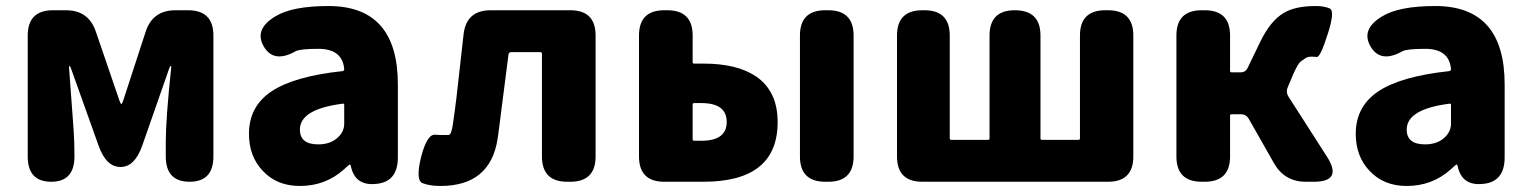

<svg xmlns="http://www.w3.org/2000/svg" viewBox="-20 -603 5077 637"><path d="M150 0Q72 0 72 -84V-485Q72 -569 156 -569H199Q274 -569 298 -498L376 -270Q380 -258 382.5 -258Q385 -258 389 -270L463 -497Q486 -569 562 -569H604Q688 -569 688 -485V-84Q688 0 609 0Q530 0 530 -84V-132Q530 -208 548 -379Q549 -384 546.5 -384Q544 -384 540 -372L452 -120Q427 -49 380 -49Q332 -49 307 -120L217 -372Q213 -384 211 -384Q209 -384 209 -379L224 -176Q227 -132 227 -88V-84Q227 0 150 0Z M975 14Q898 14 851 -37Q806 -85 806 -159Q806 -250 881 -300Q956 -350 1116 -367Q1122 -368 1122 -374Q1116 -441 1036 -441Q976 -441 961 -433Q888 -392 855 -449Q822 -506 894 -549Q950 -583 1070 -583Q1300 -583 1300 -323V-81Q1300 0 1229 7Q1158 15 1144 -52Q1143 -57 1140.5 -57Q1138 -57 1120 -40Q1059 14 975 14ZM1036 -124Q1080 -124 1105 -151Q1122 -169 1122 -193V-255Q1122 -260 1117 -259Q975 -241 975 -173Q975 -124 1036 -124Z M1441 14Q1407 14 1382.5 5Q1358 -4 1377 -82Q1397 -159 1424 -156Q1429 -155 1468 -155Q1478 -155 1483 -194Q1489 -235 1494 -276L1518 -489Q1527 -569 1608 -569H1872Q1956 -569 1956 -485V-84Q1956 0 1872 0H1862Q1778 0 1778 -84V-425Q1778 -430 1773 -430H1676Q1668 -430 1667 -422L1642 -227Q1637 -185 1631 -143Q1607 14 1441 14Z M2184 0Q2100 0 2100 -84V-485Q2100 -569 2184 -569H2194Q2278 -569 2278 -485V-397Q2278 -392 2283 -392H2314Q2426 -392 2489 -349Q2560 -300 2560 -198Q2560 0 2314 0ZM2718 0Q2634 0 2634 -84V-485Q2634 -569 2718 -569H2728Q2812 -569 2812 -485V-84Q2812 0 2728 0ZM2278 -141Q2278 -136 2283 -136H2307Q2391 -136 2391 -198.5Q2391 -261 2307 -261H2283Q2278 -261 2278 -256Z M3040 0Q2956 0 2956 -84V-485Q2956 -569 3040 -569H3047Q3131 -569 3131 -485V-144Q3131 -139 3136 -139H3258Q3263 -139 3263 -144V-485Q3263 -569 3347 -569Q3432 -569 3432 -485V-144Q3432 -139 3437 -139H3558Q3563 -139 3563 -144V-485Q3563 -569 3647 -569H3656Q3740 -569 3740 -485V-84Q3740 0 3656 0Z M3967 0Q3883 0 3883 -84V-485Q3883 -569 3967 -569H3977Q4061 -569 4061 -485V-368Q4061 -363 4066 -363H4096Q4112 -363 4119 -377L4161 -464Q4195 -534 4239 -560Q4277 -583 4345 -583Q4373 -583 4391.5 -575Q4410 -567 4385 -490Q4360 -411 4348 -414Q4343 -415 4331 -415Q4319 -415 4312 -410.5Q4305 -406 4296 -399.5Q4287 -393 4272 -360L4253 -315Q4245 -298 4255 -282L4382 -84Q4436 0 4339 0H4312Q4242 0 4207 -61L4123 -209Q4114 -224 4097 -224H4066Q4061 -224 4061 -219V-84Q4061 0 3977 0Z M4647 14Q4570 14 4523 -37Q4478 -85 4478 -159Q4478 -250 4553 -300Q4628 -350 4788 -367Q4794 -368 4794 -374Q4788 -441 4708 -441Q4648 -441 4633 -433Q4560 -392 4527 -449Q4494 -506 4566 -549Q4622 -583 4742 -583Q4972 -583 4972 -323V-81Q4972 0 4901 7Q4830 15 4816 -52Q4815 -57 4812.5 -57Q4810 -57 4792 -40Q4731 14 4647 14ZM4708 -124Q4752 -124 4777 -151Q4794 -169 4794 -193V-255Q4794 -260 4789 -259Q4647 -241 4647 -173Q4647 -124 4708 -124Z"/></svg>

Font: Resource Han Rounded KR Heavy
Style: Regular
Weight: 900
Designer: Cyano Hao (round all glyphs); Ryoko NISHIZUKA 西塚涼子 (kana, bopomofo & ideographs); Paul D. Hunt (Latin, Greek & Cyrillic)
Foundry: Cyano Hao
Version: 0.990